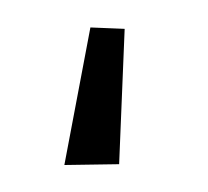

<svg xmlns="http://www.w3.org/2000/svg" viewBox="-42 -183 361 333"><g transform="rotate(-10 138.5 -17.0)"><path d="M135.7 -137.7 49.8 89.4 143.6 104.5 193.8 -125Z"/></g></svg>

Font: Winston Medium
Style: Regular
Weight: 500
Designer: Vernon Adams, Kim Jin-seong, David Berlow, Cristiano Sobral
Foundry: The Winston Project Authors
Version: Version 3.004